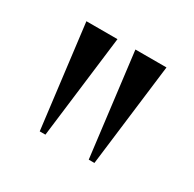

<svg xmlns="http://www.w3.org/2000/svg" viewBox="-70 -786 383 380"><g transform="rotate(30 121.5 -596.5)"><path d="M59 -479 30 -714H101L72 -479ZM171 -479 142 -714H213L184 -479Z"/></g></svg>

Font: Noto Serif Display Light
Style: Regular
Weight: 300
Designer: Monotype Design Team
Foundry: Monotype Imaging Inc.
Version: Version 2.009